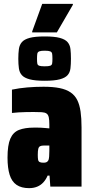

<svg xmlns="http://www.w3.org/2000/svg" viewBox="-20 -968 476 996"><path d="M131 8Q91 8 66 -9Q41 -26 30 -61.5Q19 -97 19 -150Q19 -215 33.5 -248.5Q48 -282 78.5 -294Q109 -306 156 -306Q165 -306 174 -306Q183 -306 193 -305.5Q203 -305 213.5 -304Q224 -303 236 -302V-322Q236 -346 233 -359.5Q230 -373 221.5 -379Q213 -385 196.5 -386Q180 -387 154 -387Q133 -387 113 -386.5Q93 -386 75.5 -385Q58 -384 42 -382V-503Q80 -511 121.5 -514.5Q163 -518 206 -518Q255 -518 289.5 -511Q324 -504 346.5 -488.5Q369 -473 381 -448.5Q393 -424 398 -389Q403 -354 403 -307V0H241L237 -57H227Q218 -36 204.5 -21.5Q191 -7 172.5 0.5Q154 8 131 8ZM205 -124Q213 -124 218 -125.5Q223 -127 226.5 -130.5Q230 -134 232 -139Q234 -145 235 -157Q236 -169 236 -186V-213H207Q195 -213 188 -209.5Q181 -206 178.5 -195.5Q176 -185 176 -165Q176 -149 177.5 -140Q179 -131 185.5 -127.5Q192 -124 205 -124ZM212 -549Q162 -549 134 -556.5Q106 -564 93.5 -578Q81 -592 78 -613.5Q75 -635 75 -663Q75 -692 78 -713.5Q81 -735 93.5 -749.5Q106 -764 134 -771.5Q162 -779 212 -779Q262 -779 290 -771.5Q318 -764 330.5 -749.5Q343 -735 345.5 -713.5Q348 -692 348 -663Q348 -635 345.5 -613.5Q343 -592 330.5 -578Q318 -564 290 -556.5Q262 -549 212 -549ZM212 -624Q232 -624 240.5 -627Q249 -630 250.5 -638.5Q252 -647 252 -663Q252 -680 250.5 -689Q249 -698 240.5 -701.5Q232 -705 212 -705Q192 -705 183.5 -701.5Q175 -698 173.5 -689Q172 -680 172 -663Q172 -647 173.5 -638.5Q175 -630 183.5 -627Q192 -624 212 -624ZM147 -800V-805L199 -948H358V-943L275 -800Z"/></svg>

Font: Saira Condensed Black
Style: Regular
Weight: 900
Width: 3
Designer: Hector Gatti with collaboration of the Omnibus-Type team
Foundry: Omnibus-Type
Version: Version 1.101